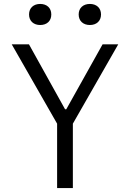

<svg xmlns="http://www.w3.org/2000/svg" viewBox="-20 -955 660 975"><path d="M350 0V-327L580.5 -730H501L316.5 -400H310.5L127 -730H39.5L270 -327V0ZM184 -828C217.5 -828 240.5 -848 240.5 -881.5C240.5 -915 217.5 -935 184 -935C151 -935 127.5 -915 127.5 -881.5C127.5 -848 151 -828 184 -828ZM436.5 -828C469.5 -828 493 -848 493 -881.5C493 -915 469.5 -935 436.5 -935C403 -935 379.5 -915 379.5 -881.5C379.5 -848 403 -828 436.5 -828Z"/></svg>

Font: Monaspace Neon Light
Style: Regular
Weight: 300
Designer: Riley Cran & the Lettermatic Team
Foundry: Lettermatic
Version: Version 1.200 (Monaspace Neon)